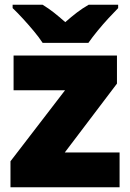

<svg xmlns="http://www.w3.org/2000/svg" viewBox="-20 -786 547 806"><path d="M482 0H24V-109L253 -407H37V-553H471V-435L252 -146H482ZM159 -606Q144 -629 121.5 -656Q99 -683 75.5 -708.5Q52 -734 33 -752V-766H159Q185 -750 206.5 -733Q228 -716 254 -693Q280 -716 303 -733.5Q326 -751 352 -766H476V-752Q459 -735 435.5 -709.5Q412 -684 389.5 -656.5Q367 -629 351 -606Z"/></svg>

Font: Noto Sans Khmer Black
Style: Regular
Weight: 900
Version: Version 2.003